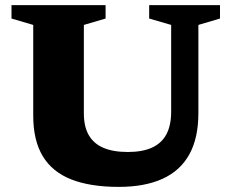

<svg xmlns="http://www.w3.org/2000/svg" viewBox="-20 -718 906 751"><path d="M649.5 -281.5V-620.5L563.5 -645.5V-698H840.5V-645.5L756 -620.5V-276Q756 -178 720.5 -114Q685 -50 615.5 -18.5Q546 13 444.5 13Q333 13 258.8 -16.2Q184.5 -45.5 147.2 -107.2Q110 -169 110 -265.5V-620.5L25 -645.5V-698H393V-645.5L308 -620.5V-274.5Q308 -223 327.2 -189.5Q346.5 -156 384.5 -139.8Q422.5 -123.5 480 -123.5Q537.5 -123.5 575 -140.8Q612.5 -158 631 -193Q649.5 -228 649.5 -281.5Z"/></svg>

Font: Newsreader 9pt
Style: Bold
Weight: 700
Designer: Hugues Gentile
Foundry: Production Type
Version: Version 1.003